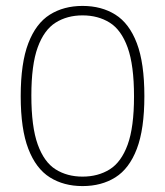

<svg xmlns="http://www.w3.org/2000/svg" viewBox="-20 -622 558 649"><path d="M259 7Q195.5 7 148.5 -22.5Q101.5 -52 75.8 -118.8Q50 -185.5 50 -297Q50 -409 75.8 -476Q101.5 -543 148.5 -572.5Q195.5 -602 259 -602Q323 -602 370 -572.5Q417 -543 442.5 -476Q468 -409 468 -297Q468 -185.5 442.5 -118.8Q417 -52 370 -22.5Q323 7 259 7ZM259 -25Q311.5 -25 350.8 -49.5Q390 -74 411.5 -133Q433 -192 433 -296Q433 -401.5 411.5 -461.2Q390 -521 350.8 -545.5Q311.5 -570 259 -570Q207 -570 168 -545.5Q129 -521 107.5 -462Q86 -403 86 -299Q86 -193.5 107.5 -133.8Q129 -74 168 -49.5Q207 -25 259 -25Z"/></svg>

Font: Encode Sans SC Condensed Thin
Style: Regular
Weight: 100
Width: 3
Designer: Multiple Designers
Foundry: Impallari Type
Version: Version 3.002